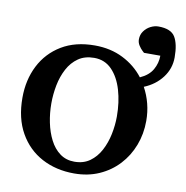

<svg xmlns="http://www.w3.org/2000/svg" viewBox="-92 -936 1011 1041"><g transform="rotate(10 413.5 -416.0)"><path d="M812 -698.2Q812 -636.7 774.7 -587.2Q737.3 -537.6 674.8 -512.2Q696.8 -472.2 708.5 -426.8Q720.2 -381.3 720.2 -332Q720.2 -260.3 696 -197.3Q671.9 -134.3 627.4 -86.4Q583 -38.6 521.2 -11.2Q459.5 16.1 383.8 16.1Q284.2 16.1 205.8 -25.6Q127.4 -67.4 82.3 -147Q37.1 -226.6 37.1 -339.8Q37.1 -438.5 77.1 -517.1Q117.2 -595.7 192.9 -641.4Q268.6 -687 375 -687Q462.4 -687 531.2 -652.3Q600.1 -617.7 645 -559.1Q692.9 -580.6 713.4 -616.7Q733.9 -652.8 733.9 -693.8H644Q644 -693.8 634 -703.1Q624 -712.4 614 -727.8Q604 -743.2 604 -761.2Q604 -787.1 618.2 -806.6Q632.3 -826.2 653.8 -837.2Q675.3 -848.1 696.8 -848.1Q766.1 -848.1 789.1 -809.8Q812 -771.5 812 -698.2ZM559.1 -328.1Q559.1 -406.7 539.6 -473.1Q520 -539.6 481 -579.8Q441.9 -620.1 383.8 -620.1Q332 -620.1 296.1 -595.2Q260.3 -570.3 238.3 -528.8Q216.3 -487.3 206.5 -437.3Q196.8 -387.2 196.8 -336.9Q196.8 -283.7 207.3 -232.2Q217.8 -180.7 239.3 -138.7Q260.7 -96.7 294.4 -71.8Q328.1 -46.9 374 -46.9Q424.3 -46.9 459.5 -72.3Q494.6 -97.7 516.6 -139.2Q538.6 -180.7 548.8 -230.2Q559.1 -279.8 559.1 -328.1Z"/></g></svg>

Font: Charis
Style: Bold
Weight: 700
Designer: Walt Agee, Miriam Martin, Annie Olsen, Victor Gaultney, Lorna Priest, Alan Ward, Bob Hallissy, Martin Hosken, Sharon Cor
Foundry: SIL Global
Version: Version 7.000